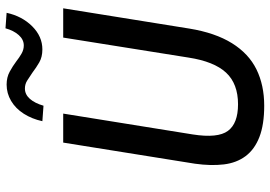

<svg xmlns="http://www.w3.org/2000/svg" viewBox="-158 -792 959 682"><g transform="rotate(-90 321.0 -450.5)"><path d="M287 9Q220 9 176 -8Q132 -25 108 -57Q84 -89 78.5 -134.5Q73 -180 81 -237L156 -705H259L185 -245Q171 -156 197.5 -120Q224 -84 292 -84Q365 -84 404.5 -126.5Q444 -169 458 -260L529 -705H633L561 -257Q546 -165 509 -105.5Q472 -46 416 -18.5Q360 9 287 9ZM287 -775 232 -779Q240 -816 258.5 -845Q277 -874 304 -890Q331 -906 362 -906Q388 -906 408 -895Q428 -884 444 -872Q458 -861 472 -853Q486 -845 501 -845Q522 -845 538 -863Q554 -881 562 -910L617 -906Q605 -851 569 -815Q533 -779 487 -779Q460 -779 441 -790Q422 -801 405 -814Q390 -824 377 -832.5Q364 -841 348 -841Q327 -841 311.5 -823.5Q296 -806 287 -775Z"/></g></svg>

Font: Nunito Sans 7pt Condensed SemiBold
Style: Italic
Weight: 600
Width: 3
Italic angle: -9°
Designer: Vernon Adams
Foundry: Vernon Adams
Version: Version 3.101;gftools[0.9.27]